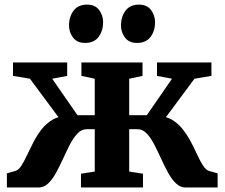

<svg xmlns="http://www.w3.org/2000/svg" viewBox="-20 -830 994 850"><path d="M10.5 0V-62.5L49 -73.5Q63 -78 75 -97Q87 -116 99.8 -143.2Q112.5 -170.5 127.8 -200.2Q143 -230 163.2 -256.2Q183.5 -282.5 211 -299.2Q238.5 -316 276 -316.5L282.5 -252.5L112.5 -481.5L37.5 -494V-553.5H277.5V-494L211 -481.5L323 -320H399.5V-481.5L340.5 -494V-553.5H611V-494L552 -481.5V-320H630L741.5 -481.5L675 -494V-553.5H916V-494L841 -481.5L671 -252.5L677.5 -316.5Q715 -316 742.5 -299.2Q770 -282.5 790.2 -256.2Q810.5 -230 826 -200.2Q841.5 -170.5 854 -143.2Q866.5 -116 878.8 -97Q891 -78 904.5 -73.5L943.5 -62.5V0H801.5Q778 0 758.8 -18.5Q739.5 -37 723.5 -66.5Q707.5 -96 692.5 -129Q677.5 -162 662.2 -191.5Q647 -221 629 -239.5Q611 -258 588.5 -258H552V-70.5L613 -61V0H338.5V-61L399.5 -70.5V-258H364Q341.5 -258 323.5 -239.5Q305.5 -221 290.2 -191.5Q275 -162 260 -129Q245 -96 229 -66.5Q213 -37 194 -18.5Q175 0 151 0ZM356 -640Q321 -640 303.2 -663.8Q285.5 -687.5 285.5 -718Q285.5 -755.5 305.5 -782.5Q325.5 -809.5 365 -809.5H366Q401 -809.5 418.8 -785.8Q436.5 -762 436.5 -731.5Q436.5 -694 416.8 -667Q397 -640 357 -640ZM586 -640Q551 -640 533.2 -663.8Q515.5 -687.5 515.5 -718Q515.5 -755.5 535.5 -782.5Q555.5 -809.5 595 -809.5H595.5Q630.5 -809.5 648.5 -785.8Q666.5 -762 666.5 -731.5Q666.5 -694 646.8 -667Q627 -640 587 -640Z"/></svg>

Font: Merriweather 24pt ExtraBold
Style: Regular
Weight: 800
Version: Version 2.100